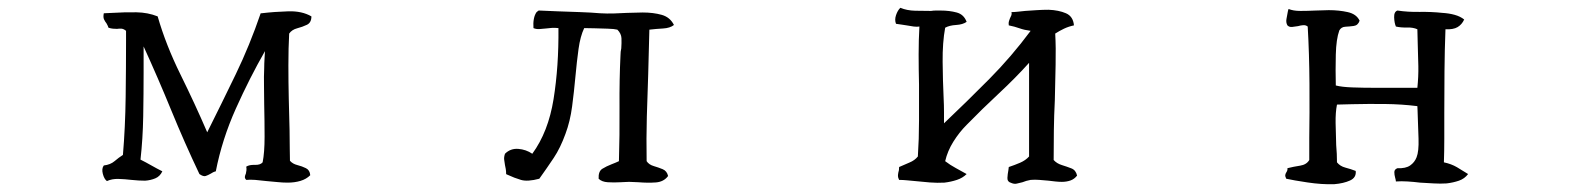

<svg xmlns="http://www.w3.org/2000/svg" viewBox="-20 -509 4040 492"><path d="M778 -467Q778 -451 766.5 -445.5Q755 -440 741.5 -436.5Q728 -433 721 -423Q719 -386 719 -342Q719 -298 720 -255Q721 -212 722 -176Q722 -149 722.5 -128.5Q723 -108 723 -97Q730 -89 742 -86Q754 -83 764 -78Q774 -73 775 -60Q765 -50 750 -45.5Q735 -41 717 -41Q704 -41 690 -42.5Q676 -44 663 -45Q647 -47 634 -48Q621 -49 611 -48Q607 -52 607.5 -56Q608 -60 610 -64Q611 -68 611.5 -72.5Q612 -77 611 -82Q619 -87 633 -86.5Q647 -86 653 -93Q658 -118 658 -158.5Q658 -199 657 -242Q657 -266 656.5 -289.5Q656 -313 657 -334Q657 -345 658 -361.5Q659 -378 659 -378Q620 -310 584.5 -231Q549 -152 533 -70Q529 -69 526 -67.5Q523 -66 520 -64Q513 -60 507 -58Q501 -56 491 -63Q453 -143 419 -226Q385 -309 348 -390V-345Q348 -340 348 -334.5Q348 -329 348 -324Q348 -270 347 -211.5Q346 -153 340 -100Q354 -93 368 -85Q382 -77 396 -70Q390 -57 378 -52Q366 -47 352 -46Q344 -46 335 -46.5Q326 -47 317 -48Q300 -50 283.5 -50.5Q267 -51 254 -45Q247 -50 243.5 -63.5Q240 -77 246 -85Q263 -87 273.5 -96Q284 -105 295 -112Q301 -183 302 -260.5Q303 -338 303 -405Q303 -411 303 -417.5Q303 -424 303 -430Q297 -435 291.5 -435.5Q286 -436 280 -435Q275 -435 269.5 -435.5Q264 -436 258 -438Q257 -442 253 -449Q249 -454 246.5 -459.5Q244 -465 246 -475Q252 -475 257 -475.5Q262 -476 268 -476Q300 -478 329.5 -477.5Q359 -477 384 -467Q405 -394 442.5 -318Q480 -242 511 -170Q548 -244 584 -318.5Q620 -393 648 -475H650Q684 -479 719 -480Q754 -481 778 -467Z M1707 -445Q1697 -437 1679 -436Q1661 -435 1644 -433Q1643 -404 1642.5 -375.5Q1642 -347 1641 -318Q1639 -265 1637.5 -210Q1636 -155 1637 -96Q1643 -87 1655 -83.5Q1667 -80 1678 -75.5Q1689 -71 1692 -58Q1681 -43 1660.5 -41.5Q1640 -40 1616 -42Q1610 -42 1604 -42.5Q1598 -43 1592 -43Q1586 -43 1580.5 -42.5Q1575 -42 1570 -42Q1553 -41 1537.5 -42Q1522 -43 1514 -51Q1513 -70 1523.5 -76.5Q1534 -83 1547 -88Q1552 -90 1557 -92Q1562 -94 1566 -96Q1568 -161 1567.5 -233.5Q1567 -306 1570 -367Q1570 -372 1570.5 -376.5Q1571 -381 1572 -385Q1573 -399 1572.5 -411Q1572 -423 1562 -433Q1554 -435 1537.5 -435.5Q1521 -436 1504 -436.5Q1487 -437 1477 -437Q1467 -416 1462.5 -383.5Q1458 -351 1454.5 -312.5Q1451 -274 1446 -236Q1441 -198 1429 -166Q1416 -130 1399 -104.5Q1382 -79 1362 -51Q1332 -43 1315 -48Q1298 -53 1281 -61Q1278 -62 1277 -63Q1277 -70 1276 -76Q1275 -82 1274 -86Q1273 -93 1272 -99.5Q1271 -106 1274 -115Q1288 -129 1308 -127.5Q1328 -126 1344 -115Q1385 -171 1398.5 -255Q1412 -339 1411 -437Q1402 -438 1394 -437.5Q1386 -437 1379 -436Q1370 -435 1362 -434.5Q1354 -434 1347 -437Q1346 -450 1348 -460.5Q1350 -471 1355 -478Q1357 -479 1358 -480.5Q1359 -482 1362 -482Q1381 -481 1409 -480Q1437 -479 1466 -478Q1495 -477 1518 -475Q1535 -474 1552.5 -474.5Q1570 -475 1587 -476Q1597 -476 1607 -476.5Q1617 -477 1627 -477Q1654 -477 1675.5 -471Q1697 -465 1707 -445Z M2740 -59Q2733 -50 2723 -46.5Q2713 -43 2701 -43Q2693 -43 2684 -44Q2675 -45 2667 -46Q2655 -47 2643.5 -48Q2632 -49 2621 -48Q2615 -47 2610 -45.5Q2605 -44 2600 -42Q2592 -40 2585.5 -38.5Q2579 -37 2572 -40Q2561 -43 2561.5 -53Q2562 -63 2564 -73Q2565 -79 2565 -81Q2580 -86 2594 -92Q2608 -98 2617 -108V-348Q2583 -310 2539.5 -269.5Q2496 -229 2457 -189Q2438 -170 2423 -146Q2408 -122 2402 -96Q2415 -86 2429 -78.5Q2443 -71 2457 -63Q2447 -53 2432 -48Q2417 -43 2400 -41Q2382 -40 2362.5 -41.5Q2343 -43 2325 -45Q2314 -46 2303.5 -47Q2293 -48 2284 -48Q2281 -54 2281 -58Q2281 -62 2282 -67Q2283 -70 2283.5 -73Q2284 -76 2284 -81Q2297 -87 2310.5 -92.5Q2324 -98 2332 -108Q2335 -153 2335 -200Q2335 -247 2335 -292Q2334 -332 2334 -369.5Q2334 -407 2336 -441Q2330 -440 2321.5 -441Q2313 -442 2303 -444Q2297 -445 2290 -446Q2283 -447 2276 -448Q2272 -458 2276 -470Q2280 -482 2287 -489Q2304 -482 2325 -481.5Q2346 -481 2366 -481Q2372 -482 2378 -482Q2384 -482 2390 -482Q2413 -482 2431.5 -477Q2450 -472 2457 -453Q2447 -446 2430 -445Q2413 -444 2402 -438Q2395 -400 2395.5 -350.5Q2396 -301 2398 -259Q2399 -239 2399 -222Q2399 -205 2399 -193Q2458 -249 2515 -306.5Q2572 -364 2621 -430Q2605 -432 2592.5 -436.5Q2580 -441 2565 -444Q2564 -451 2565.5 -455Q2567 -459 2568 -462Q2570 -466 2571.5 -469.5Q2573 -473 2572 -478Q2579 -478 2588 -479Q2597 -480 2607 -481Q2622 -482 2637 -483Q2652 -484 2667 -484Q2693 -483 2711.5 -475Q2730 -467 2732 -444Q2718 -441 2706.5 -435.5Q2695 -430 2684 -423Q2686 -387 2685 -343Q2684 -299 2683 -252Q2681 -213 2680.5 -174.5Q2680 -136 2680 -99Q2688 -90 2701 -86Q2714 -82 2725.5 -77.5Q2737 -73 2740 -59Z M3742 -63Q3733 -51 3718.5 -46Q3704 -41 3687 -39Q3671 -38 3654 -39Q3637 -40 3619 -41Q3603 -43 3587 -44Q3571 -45 3557 -44Q3557 -47 3555 -54Q3553 -61 3553 -68Q3553 -75 3561 -78Q3582 -77 3593.5 -85Q3605 -93 3610 -106Q3616 -121 3615 -153.5Q3614 -186 3613 -211Q3613 -219 3612.5 -226Q3612 -233 3612 -237Q3572 -242 3529.5 -242.5Q3487 -243 3445 -242Q3435 -242 3425.5 -241.5Q3416 -241 3406 -241Q3402 -221 3402.5 -193.5Q3403 -166 3404 -137Q3405 -126 3405.5 -115Q3406 -104 3406 -93Q3414 -83 3427.5 -79.5Q3441 -76 3454 -71Q3456 -54 3439.5 -46.5Q3423 -39 3399 -37Q3367 -36 3330.5 -41.5Q3294 -47 3276 -51Q3273 -57 3273.5 -60.5Q3274 -64 3276 -67Q3280 -73 3279 -78Q3295 -82 3311.5 -84.5Q3328 -87 3335 -99Q3335 -111 3335 -125.5Q3335 -140 3335 -156Q3336 -217 3335.5 -294.5Q3335 -372 3331 -441Q3326 -445 3319.5 -444.5Q3313 -444 3306 -442Q3299 -441 3291.5 -440Q3284 -439 3279 -444Q3275 -451 3276.5 -460Q3278 -469 3280 -479Q3281 -484 3282 -486Q3294 -481 3312.5 -481Q3331 -481 3351 -482Q3360 -482 3368.5 -482.5Q3377 -483 3385 -483Q3411 -483 3433.5 -478Q3456 -473 3464 -456Q3460 -444 3449 -442.5Q3438 -441 3427.5 -440.5Q3417 -440 3412 -431Q3404 -409 3403 -369Q3402 -329 3403 -290Q3418 -286 3445.5 -285Q3473 -284 3504 -284Q3535 -284 3561 -284Q3579 -284 3592.5 -284Q3606 -284 3612 -284Q3615 -313 3614.5 -339.5Q3614 -366 3613 -394Q3613 -404 3612.5 -414Q3612 -424 3612 -434Q3601 -439 3585.5 -438.5Q3570 -438 3557 -441Q3553 -450 3552.5 -464.5Q3552 -479 3561 -482Q3587 -478 3617.5 -478.5Q3648 -479 3676 -476Q3693 -475 3707.5 -471Q3722 -467 3732 -459Q3726 -446 3715 -439.5Q3704 -433 3684 -434Q3682 -382 3681.5 -327Q3681 -272 3681 -219Q3681 -185 3681 -153.5Q3681 -122 3680 -93Q3699 -89 3713.5 -80.5Q3728 -72 3742 -63Z"/></svg>

Font: Yuji Syuku
Style: Regular
Weight: 400
Designer: Kataoka Yuji
Foundry: Kinuta Font Factory
Version: Version 3.002